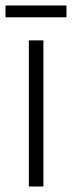

<svg xmlns="http://www.w3.org/2000/svg" viewBox="-37 -679 262 699"><path d="M205 -659H-17V-616H205ZM121 0V-532H68V0Z"/></svg>

Font: Noto Sans Arabic UI XCn Lt
Style: Regular
Weight: 300
Width: 2
Designer: Monotype Design Team, Nadine Chahine and Nizar Qandah
Foundry: Monotype Imaging Inc.
Version: Version 2.010